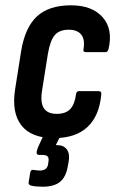

<svg xmlns="http://www.w3.org/2000/svg" viewBox="-20 -520 451 734"><path d="M186.9 8Q99.6 8 61.7 -40.8Q23.9 -89.5 37.7 -178.3L60.7 -324Q75.5 -415 121.3 -457.4Q167.2 -499.7 251.1 -499.7Q332.8 -499.7 372.9 -453.5Q412.9 -407.3 394.7 -332.1Q391.7 -320.6 383.2 -320.6H309Q296.7 -320.6 299.1 -332.1Q305.7 -369 290.5 -387.7Q275.4 -406.4 243.3 -406.4Q207 -406.4 189.4 -385.7Q171.7 -364.9 163.1 -314.4L141.3 -177.3Q133.3 -129.6 147.1 -107.2Q161 -84.7 197 -84.7Q231.5 -84.7 248.8 -103.4Q266 -122.2 270.6 -159.6Q272 -171.6 282.6 -171.6H356.9Q368.7 -171.6 367.3 -159.6Q359.9 -76.7 314.3 -34.4Q268.8 8 186.9 8ZM143.1 193.8Q130.7 193.8 119.5 192.8Q108.2 191.8 99.4 189.8Q88.4 186.8 89.4 177.8L95.6 139.3Q98 128.3 107 129.3Q113.6 130.3 119.9 131.1Q126.2 131.9 132.2 131.9Q160.2 131.9 163.8 108.1L165.4 97.3Q167.4 83.3 161.6 77.7Q155.8 72.2 141.2 72.2H130.2Q118.4 72.2 120.2 60.9Q121.2 55.9 122.5 51.6Q123.8 47.3 125.2 43.3L157.6 -26.9Q162.7 -38.3 170.7 -38.3H217.4Q223.2 -38.3 225.1 -35.2Q227 -32.1 223.6 -26.3L193.4 34.9H198.6Q223.6 34.9 235.6 51.4Q247.6 68 242.6 97L239 116.6Q232 157.2 209.1 175.5Q186.2 193.8 143.1 193.8Z"/></svg>

Font: Sofia Sans Condensed
Style: Italic
Weight: 400
Italic angle: -9°
Designer: Botio Nikoltchev, Ani Petrova
Foundry: lettersoup
Version: Version 4.101